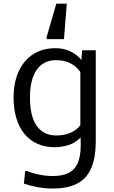

<svg xmlns="http://www.w3.org/2000/svg" viewBox="-20 -807 629 1064"><path d="M272.9 237.8Q228 237.8 185.8 229.7Q143.6 221.7 112.3 210.4L119.6 141.1H130.9Q161.1 153.8 199.5 161.1Q237.8 168.5 272 168.5Q321.8 168.5 356.4 153.1Q391.1 137.7 409.2 100.3Q427.2 63 427.2 -2Q427.2 -13.2 427 -23.9Q426.8 -34.7 426.8 -45.4Q397 -14.2 358.2 -2.7Q319.3 8.8 283.7 8.8Q229.5 8.8 187 -10.3Q144.5 -29.3 115.2 -65.2Q85.9 -101.1 70.6 -152.1Q55.2 -203.1 55.2 -266.6Q55.2 -329.6 71.3 -379.9Q87.4 -430.2 117.7 -466.1Q147.9 -502 190.4 -521Q232.9 -540 285.6 -540Q335.9 -540 372.3 -521.2Q408.7 -502.4 431.2 -474.6L435.1 -528.3H510.7V-25.4Q510.7 41 497.6 90.3Q484.4 139.6 456.3 172.4Q428.2 205.1 382.8 221.4Q337.4 237.8 272.9 237.8ZM292 -56.2Q313 -56.2 332.5 -59.8Q352.1 -63.5 369.1 -70.6Q386.2 -77.6 400.6 -88.4Q415 -99.1 425.3 -113.3V-408.2Q413.1 -425.3 398.7 -437.5Q384.3 -449.7 367.4 -457.8Q350.6 -465.8 331.5 -469.7Q312.5 -473.6 291 -473.6Q254.9 -473.6 227.8 -459.5Q200.7 -445.3 182.4 -418.7Q164.1 -392.1 155 -353.8Q146 -315.4 146 -267.1Q146 -217.3 154.8 -178.2Q163.6 -139.2 181.6 -112.1Q199.7 -85 227.3 -70.6Q254.9 -56.2 292 -56.2ZM238.3 -590.3V-601.1L292 -786.6H350.1L334.5 -590.3Z"/></svg>

Font: Comme
Style: Regular
Weight: 400
Designer: Vernon Adams
Foundry: Vernon Adams
Version: Version 1.000;gftools[0.9.27]